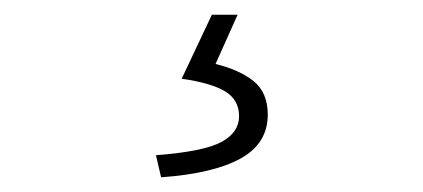

<svg xmlns="http://www.w3.org/2000/svg" viewBox="-20 -22 575 261"><path d="M199 219 192 189Q257 184 281 171Q305 158 305 136Q305 114 286.5 102.5Q268 91 227 85L268 -2H303L273 65Q306 73 325 88.5Q344 104 344 134Q344 173 307 193.5Q270 214 199 219Z"/></svg>

Font: Source Sans 3 Light
Style: Regular
Weight: 300
Designer: Paul D. Hunt
Foundry: Adobe
Version: Version 3.052;hotconv 1.1.0;makeotfexe 2.6.0